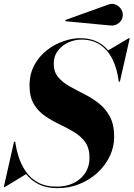

<svg xmlns="http://www.w3.org/2000/svg" viewBox="-42 -957 691 992"><path d="M527.6 -825.4 297.6 -847.2 295.2 -853.5 517.6 -933.3Q537.1 -940.7 554.2 -933.8Q571.3 -927 581.9 -912.2Q592.5 -897.5 592.5 -880.4Q592.5 -855 572.8 -838.6Q553 -822.3 527.6 -825.4ZM-17.6 9.8H-22.5L30.5 -224.9H36.6Q42.2 -183.8 55.8 -142.7Q69.3 -101.6 93.8 -67.6Q118.2 -33.7 156.4 -13.2Q194.6 7.3 249.5 7.3Q325.4 7.3 372.9 -34.3Q420.4 -75.9 420.4 -142.1Q420.4 -191.7 398.1 -222.7Q375.7 -253.7 340.5 -274.8Q305.2 -295.9 265.5 -314.7Q225.8 -333.5 190.6 -357.7Q155.3 -381.8 132.9 -419.1Q110.6 -456.3 110.6 -515.1Q110.6 -575.2 135.5 -620.8Q160.4 -666.5 200.1 -697.4Q239.7 -728.3 285.4 -744Q331.1 -759.8 372.6 -759.8Q420.4 -759.8 456.3 -743.2Q492.2 -726.6 517.1 -696.8L623.5 -759.8H628.4L577.4 -535.2H571.5Q564.2 -598.1 540.9 -647.2Q517.6 -696.3 477.4 -724.4Q437.3 -752.4 378.4 -752.4Q343 -752.4 310.2 -737.2Q277.3 -721.9 256.5 -694.1Q235.6 -666.3 235.6 -627.9Q235.6 -585.9 258.2 -558.8Q280.8 -531.7 316.3 -511.7Q351.8 -491.7 391.7 -471.7Q431.6 -451.7 467.2 -424.3Q502.7 -397 525.3 -355.3Q547.9 -313.7 547.9 -250Q547.9 -197.5 525 -149.8Q502.2 -102.1 462 -64.9Q421.9 -27.8 368.9 -6.3Q315.9 15.1 255.4 15.1Q198 15.1 158.3 -4.8Q118.7 -24.7 92.8 -57.4Z"/></svg>

Font: Bodoni* 36
Style: Bold Italic
Weight: 700
Italic angle: -13°
Version: Version 2.000; ttfautohint (v1.8.1)